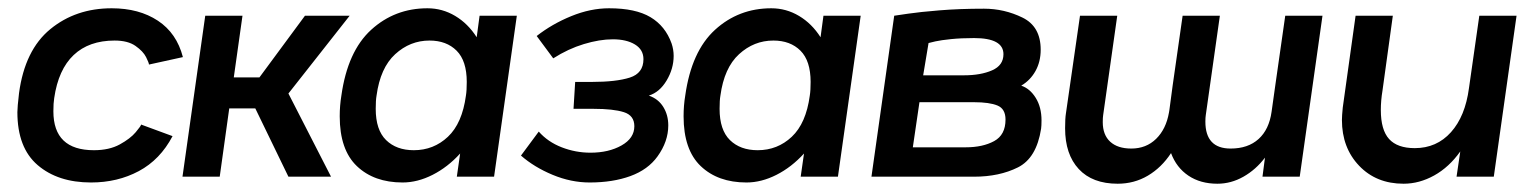

<svg xmlns="http://www.w3.org/2000/svg" viewBox="-20 -427 3708 464"><path d="M22 -156Q22 -168 26 -202Q40 -306 101.5 -356.5Q163 -407 250 -407Q316 -407 361.5 -377Q407 -347 422 -289L340 -271Q340 -275 333 -289Q326 -303 307.5 -316Q289 -329 257 -329Q195 -329 158 -294Q121 -259 111 -190Q109 -178 109 -158Q109 -64 207 -64Q244 -64 269.5 -78Q295 -92 308 -107.5Q321 -123 321 -126L397 -98Q367 -41 315.5 -13.5Q264 14 200 14Q120 14 71 -28Q22 -70 22 -156Z M825 -389 677 -201 780 0H677L597 -165H534L511 0H421L476 -389H566L545 -240H607L717 -389Z M1229 -389 1174 0H1084L1092 -56Q1062 -23 1025.5 -4.5Q989 14 953 14Q884 14 842.5 -25.5Q801 -65 801 -146Q801 -172 805 -196Q820 -303 877 -355Q934 -407 1013 -407Q1049 -407 1080 -388.5Q1111 -370 1132 -337L1139 -389ZM1106 -196Q1108 -208 1108 -229Q1108 -280 1083.5 -304.5Q1059 -329 1018 -329Q971 -329 935 -296Q899 -263 890 -196Q888 -185 888 -164Q888 -113 913 -88.5Q938 -64 980 -64Q1028 -64 1062.5 -96.5Q1097 -129 1106 -196Z M1239 -51 1282 -109Q1304 -84 1337.5 -71Q1371 -58 1407 -58Q1451 -58 1482 -75.5Q1513 -93 1513 -122Q1513 -148 1487.5 -156Q1462 -164 1415 -164H1366L1370 -229H1410Q1469 -229 1502 -239.5Q1535 -250 1535 -284Q1535 -307 1514.5 -319.5Q1494 -332 1461 -332Q1429 -332 1391 -320.5Q1353 -309 1317 -286L1277 -340Q1314 -369 1360.5 -388Q1407 -407 1452 -407Q1516 -407 1552 -385.5Q1588 -364 1603 -322Q1608 -307 1608 -292Q1608 -261 1591 -232.5Q1574 -204 1548 -196Q1571 -188 1583 -168.5Q1595 -149 1595 -124Q1595 -85 1569 -49Q1546 -17 1503.5 -1.5Q1461 14 1405 14Q1360 14 1315.5 -4.5Q1271 -23 1239 -51Z M2060 -389 2005 0H1915L1923 -56Q1893 -23 1856.5 -4.5Q1820 14 1784 14Q1715 14 1673.5 -25.5Q1632 -65 1632 -146Q1632 -172 1636 -196Q1651 -303 1708 -355Q1765 -407 1844 -407Q1880 -407 1911 -388.5Q1942 -370 1963 -337L1970 -389ZM1937 -196Q1939 -208 1939 -229Q1939 -280 1914.5 -304.5Q1890 -329 1849 -329Q1802 -329 1766 -296Q1730 -263 1721 -196Q1719 -185 1719 -164Q1719 -113 1744 -88.5Q1769 -64 1811 -64Q1859 -64 1893.5 -96.5Q1928 -129 1937 -196Z M2141 -389Q2148 -390 2175 -394Q2202 -398 2250.5 -402Q2299 -406 2358 -406Q2407 -406 2451 -384.5Q2495 -363 2495 -307Q2495 -278 2482.5 -255.5Q2470 -233 2448 -220Q2469 -213 2483 -190.5Q2497 -168 2497 -136Q2497 -123 2496 -116Q2485 -45 2440 -22.5Q2395 0 2334 0H2086ZM2310 -245Q2350 -245 2377.5 -257Q2405 -269 2405 -296Q2405 -335 2334 -335Q2303 -335 2278.5 -332.5Q2254 -330 2240.5 -327Q2227 -324 2224 -323L2211 -245ZM2314 -71Q2355 -71 2382.5 -86Q2410 -101 2410 -138Q2410 -164 2390.5 -172Q2371 -180 2334 -180H2202L2186 -71Z M3176 -389 3121 0H3031L3037 -46Q3015 -17 2985 0Q2955 17 2922 17Q2881 17 2852 -2.5Q2823 -22 2810 -57Q2787 -22 2754 -2.5Q2721 17 2681 17Q2620 17 2587 -18.5Q2554 -54 2554 -117Q2554 -141 2556 -153L2590 -389H2680L2646 -149Q2645 -143 2645 -132Q2645 -101 2663 -84.5Q2681 -68 2714 -68Q2750 -68 2774 -91.5Q2798 -115 2805 -155L2806 -161L2814 -221L2838 -389H2928L2894 -149Q2893 -143 2893 -133Q2893 -68 2954 -68Q2996 -68 3021.5 -91Q3047 -114 3053 -157L3062 -221L3086 -389Z M3645 -389 3590 0H3500L3509 -61Q3482 -23 3446 -3Q3410 17 3372 17Q3306 17 3264.5 -26.5Q3223 -70 3223 -137Q3223 -147 3225 -167L3256 -389H3346L3321 -208Q3317 -184 3317 -161Q3317 -113 3337 -91Q3357 -69 3399 -69Q3452 -69 3486.5 -107.5Q3521 -146 3530 -214L3531 -221L3555 -389Z"/></svg>

Font: Neutral Grotesk
Style: Italic
Weight: 400
Italic angle: -8°
Designer: Nawras Khrais
Foundry: Nawras Khrais
Version: Version 1.000